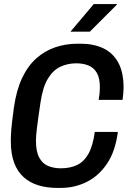

<svg xmlns="http://www.w3.org/2000/svg" viewBox="-20 -910 640 940"><path d="M260 10Q210 10 168.5 -2.5Q127 -15 96.5 -42Q66 -69 49.5 -112.5Q33 -156 33 -218Q33 -232 33.5 -246Q34 -260 35.5 -278Q37 -296 40 -321Q43 -346 48 -383Q60 -468 88 -527.5Q116 -587 157.5 -624Q199 -661 250.5 -678.5Q302 -696 360 -696H374Q438 -696 485 -674Q532 -652 558.5 -604.5Q585 -557 585 -480Q585 -466 583.5 -451.5Q582 -437 580 -421H463Q466 -438 467.5 -453Q469 -468 469 -481Q469 -528 454 -553.5Q439 -579 413 -589.5Q387 -600 353 -600Q311 -600 275 -583Q239 -566 214 -524Q189 -482 178 -407Q166 -326 161 -284.5Q156 -243 156 -222Q156 -168 172 -138.5Q188 -109 215.5 -97.5Q243 -86 278 -86Q323 -86 357 -102Q391 -118 413 -157Q435 -196 444 -264H557Q545 -170 504.5 -109.5Q464 -49 405 -19.5Q346 10 277 10ZM325 -755 439 -890H552V-887L420 -755Z"/></svg>

Font: Chivo Mono Medium
Style: Italic
Weight: 500
Italic angle: -8.05°
Monospace: yes
Designer: Hector Gatti
Foundry: Omnibus-Type
Version: Version 1.008